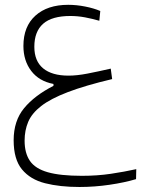

<svg xmlns="http://www.w3.org/2000/svg" viewBox="-20 -471 626 789"><path d="M306.6 297.4Q226.1 297.4 165.3 282Q104.5 266.6 70.3 225.1Q36.1 183.6 36.1 105.5Q36.1 25.4 79.1 -26.6Q122.1 -78.6 199.7 -118.2V-126Q140.6 -137.2 108.4 -179.4Q76.2 -221.7 76.2 -282.2Q76.2 -362.3 125.5 -406.7Q174.8 -451.2 260.3 -451.2Q294.4 -451.2 330.3 -444.1Q366.2 -437 392.1 -425.8L388.2 -385.7Q359.4 -394 329.3 -399.7Q299.3 -405.3 269 -405.3Q193.4 -405.3 157.2 -373.3Q121.1 -341.3 121.1 -278.8Q121.1 -220.2 157.2 -190.2Q193.4 -160.2 261.7 -160.2Q295.9 -160.2 338.9 -168.5Q381.8 -176.8 435.1 -189L440.9 -146Q329.6 -119.6 258.8 -92.5Q188 -65.4 149.4 -35.4Q110.8 -5.4 95.9 29.8Q81.1 64.9 81.1 106.9Q81.1 158.2 103 190.2Q125 222.2 176.5 236.8Q228 251.5 316.4 251.5Q379.9 251.5 435.5 243.2Q491.2 234.9 540 224.1L539.1 265.1Q491.7 279.3 430.2 288.3Q368.7 297.4 306.6 297.4Z"/></svg>

Font: Cascadia Mono ExtraLight
Style: Regular
Weight: 200
Monospace: yes
Designer: Aaron Bell
Foundry: Saja Typeworks
Version: Version 2404.023; ttfautohint (v1.8.4)